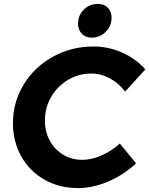

<svg xmlns="http://www.w3.org/2000/svg" viewBox="-20 -948 761 979"><path d="M721 -594 618 -481Q586 -524 540 -548.5Q494 -573 445 -573Q382 -573 327.5 -541Q273 -509 241 -454Q209 -399 209 -333Q209 -277 233.5 -231.5Q258 -186 301.5 -159.5Q345 -133 400 -133Q447 -133 498 -155.5Q549 -178 591 -216L674 -115Q612 -57 533 -23Q454 11 378 11Q282 11 206.5 -32Q131 -75 88.5 -150.5Q46 -226 46 -320Q46 -428 101.5 -518Q157 -608 251 -659.5Q345 -711 457 -711Q533 -711 603.5 -679.5Q674 -648 721 -594ZM549 -858Q549 -815 519 -785.5Q489 -756 447 -756Q416 -756 397 -776Q378 -796 378 -827Q378 -870 407.5 -899Q437 -928 479 -928Q511 -928 530 -908.5Q549 -889 549 -858Z"/></svg>

Font: Gontserrat SemiBold
Style: Italic
Weight: 600
Italic angle: -11.3°
Designer: Julieta Ulanovsky
Foundry: Julieta Ulanovsky
Version: Version 6.001